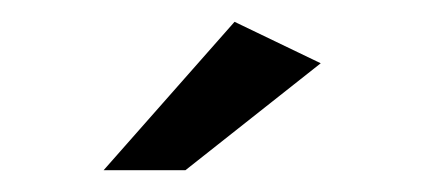

<svg xmlns="http://www.w3.org/2000/svg" viewBox="-20 -770 390 176"><path d="M75 -614 195 -750 274 -712 150 -614Z"/></svg>

Font: Trueno
Style: Lt
Weight: 300
Designer: Julieta Ulanovsky
Foundry: Julieta Ulanovsky
Version: Version 3.001b